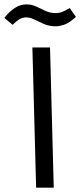

<svg xmlns="http://www.w3.org/2000/svg" viewBox="-77 -862 369 882"><path d="M179.2 -741.2Q148.9 -741.2 125 -751.7Q101.1 -762.2 81.1 -772.2Q61 -782.2 43.9 -782.2Q25.9 -782.2 11.5 -773.2Q-2.9 -764.2 -19 -748L-57.1 -779.8Q-34.2 -809.1 -9 -825.4Q16.1 -841.8 43.9 -841.8Q68.8 -841.8 89.8 -831.8Q110.8 -821.8 132.3 -811.8Q153.8 -801.8 179.2 -801.8Q194.8 -801.8 209 -807.4Q223.1 -813 243.2 -825.2L272 -784.2Q240.2 -755.9 217.5 -748.5Q194.8 -741.2 179.2 -741.2ZM88.9 0 71.8 -644H152.8L169.9 0Z"/></svg>

Font: Kurinto Seri
Style: Regular
Weight: 400
Designer: Kurinto was developed by Clint Goss from a range of fonts that are compatible with the SIL Open Font License Version 1.1
Foundry: Clinton F. Goss
Version: Version 2.196; July 25, 2020